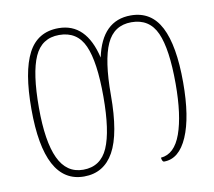

<svg xmlns="http://www.w3.org/2000/svg" viewBox="-66 -618 786 704"><g transform="rotate(-10 327.0 -266.0)"><path d="M45 -267Q45 -406 80.5 -474Q116 -542 194 -542Q297 -542 328 -409Q356 -542 463 -542Q539 -542 574.5 -473Q610 -404 610 -267Q610 -138 578.5 -65.5Q547 7 491 7Q487 7 484.5 1.5Q482 -4 482 -9Q533 -13 557.5 -81.5Q582 -150 582 -267Q582 -396 555 -456.5Q528 -517 461 -517Q396 -517 368.5 -456.5Q341 -396 341 -267Q341 -123 304 -56.5Q267 10 193 10Q45 10 45 -267ZM313 -267Q313 -396 286 -456.5Q259 -517 192 -517Q127 -517 100 -456.5Q73 -396 73 -267Q73 -141 102.5 -78Q132 -15 194 -15Q259 -15 286 -76.5Q313 -138 313 -267Z"/></g></svg>

Font: Noto Serif Georgian Thin Cond
Style: Regular
Weight: 250
Width: 3
Designer: Monotype Design team
Foundry: Monotype Imaging Inc.
Version: Version 1.000